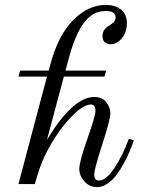

<svg xmlns="http://www.w3.org/2000/svg" viewBox="-20 -740 580 772"><path d="M61 -456.1H175.8L183.1 -482.9Q213.9 -598.6 274.4 -659.4Q335 -720.2 404.8 -720.2Q443.4 -720.2 466.8 -701.4Q490.2 -682.6 490.2 -646Q490.2 -611.3 470.5 -586.7Q450.7 -562 423.8 -562Q409.2 -562 400.6 -570.6Q392.1 -579.1 392.1 -595.2Q392.1 -610.4 400.4 -621.1Q408.7 -631.8 418.5 -637Q428.2 -642.1 436.5 -650.6Q444.8 -659.2 444.8 -669.9Q444.8 -695.8 404.8 -695.8Q388.2 -695.8 373.5 -691.2Q358.9 -686.5 342.5 -674.1Q326.2 -661.6 312 -640.9Q297.9 -620.1 283.4 -585.9Q269 -551.8 256.8 -505.9L243.2 -456.1H407.2L399.9 -432.1H236.8L168.9 -178.2Q273.4 -350.1 358.9 -350.1Q391.1 -350.1 407.5 -328.9Q423.8 -307.6 423.8 -284.2Q423.8 -260.3 391.4 -159.9Q358.9 -59.6 358.9 -38.1Q358.9 -14.2 377.9 -14.2Q407.2 -14.2 440.9 -65.7Q474.6 -117.2 498 -182.1L518.1 -175.8Q510.3 -152.8 501 -130.6Q491.7 -108.4 476.8 -81.3Q461.9 -54.2 446.8 -34.4Q431.6 -14.6 411.4 -1.2Q391.1 12.2 371.1 12.2Q339.4 12.2 319.1 -10.7Q298.8 -33.7 298.8 -61Q298.8 -89.4 331.3 -181.6Q363.8 -273.9 363.8 -293Q363.8 -319.8 346.2 -319.8Q319.3 -319.8 281.5 -284.7Q243.7 -249.5 212.9 -204.1Q158.2 -124.5 133.8 -45.9L120.1 0H54.2L168.9 -432.1H54.2Z"/></svg>

Font: Flanker Steampunk
Style: Italic
Weight: 400
Italic angle: -12°
Designer: Alexey Kryukov, Leonardo Di Lena
Foundry: Alexey Kryukov, Leonardo Di Lena
Version: 1.210